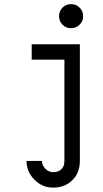

<svg xmlns="http://www.w3.org/2000/svg" viewBox="-20 -710 490 911"><path d="M276.6 -592.8Q260.3 -609.4 260.3 -633.3Q260.3 -657.2 276.6 -673.8Q293 -690.4 316.9 -690.4Q340.8 -690.4 357.7 -673.8Q374.5 -657.2 374.5 -633.3Q374.5 -609.4 357.7 -592.8Q340.8 -576.2 316.9 -576.2Q293 -576.2 276.6 -592.8ZM232.4 106.9Q256.8 106.9 271.2 93.3Q285.6 79.6 285.6 53.2V-426.8H130.4V-500H358.9V53.2Q358.9 110.4 323 145.3Q287.1 180.2 232.4 180.2Q180.2 180.2 143.1 142.3Q106 104.5 106 53.7H179.2Q179.2 74.2 195.1 90.6Q210.9 106.9 232.4 106.9Z"/></svg>

Font: Anka/Coder Narrow
Style: Regular
Weight: 400
Width: 3
Monospace: yes
Version: Version 001.100